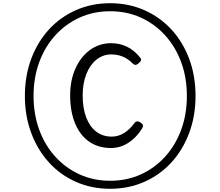

<svg xmlns="http://www.w3.org/2000/svg" viewBox="-20 -1287 1372 1196"><path d="M666 -111Q551 -111 453.5 -154Q356 -197 285 -275Q214 -353 174.5 -459Q135 -565 135 -689Q135 -815 174.5 -920.5Q214 -1026 285 -1103.5Q356 -1181 453.5 -1224Q551 -1267 666 -1267Q781 -1267 878.5 -1224Q976 -1181 1047.5 -1103.5Q1119 -1026 1158.5 -920.5Q1198 -815 1198 -689Q1198 -565 1158.5 -459Q1119 -353 1047.5 -275Q976 -197 878.5 -154Q781 -111 666 -111ZM666 -161Q770 -161 857 -200.5Q944 -240 1008.5 -311Q1073 -382 1108.5 -478.5Q1144 -575 1144 -689Q1144 -804 1108.5 -900Q1073 -996 1008.5 -1067Q944 -1138 857 -1177.5Q770 -1217 666 -1217Q563 -1217 476 -1177.5Q389 -1138 324.5 -1067Q260 -996 224.5 -900Q189 -804 189 -689Q189 -575 224.5 -478.5Q260 -382 324.5 -311Q389 -240 476 -200.5Q563 -161 666 -161ZM671 -365Q592 -365 535 -405Q478 -445 447.5 -519Q417 -593 417 -693Q417 -787 450 -860.5Q483 -934 541 -976Q599 -1018 673 -1018Q725 -1018 771 -996Q817 -974 853 -928Q861 -918 858 -910Q855 -902 843 -893Q833 -883 824 -883Q815 -883 806 -892Q779 -920 745.5 -934Q712 -948 673 -948Q622 -948 581.5 -916Q541 -884 518 -826Q495 -768 495 -693Q495 -613 517 -555.5Q539 -498 579.5 -467Q620 -436 676 -436Q716 -436 751.5 -457.5Q787 -479 818 -521Q826 -531 836 -531Q846 -531 857 -523Q868 -516 870 -508Q872 -500 867 -490Q842 -449 810.5 -421Q779 -393 744.5 -379Q710 -365 671 -365Z"/></svg>

Font: Playwrite FR Trad
Style: Regular
Weight: 400
Designer: Veronika Burian, José Scaglione
Foundry: TypeTogether
Version: Version 1.000